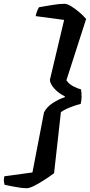

<svg xmlns="http://www.w3.org/2000/svg" viewBox="-74 -823 474 1012"><path d="M67 169Q50 169 30 166Q10 163 -10.5 159Q-31 155 -50 151Q-51 146 -53 135.5Q-55 125 -51 106L97 86L158 -231Q173 -260 205 -280.5Q237 -301 268 -311V-315Q254 -321 235.5 -335Q217 -349 203.5 -367Q190 -385 189 -402L264 -718L114 -738Q118 -757 123 -768.5Q128 -780 132 -785Q162 -790 200 -796.5Q238 -803 266 -803Q280 -803 300.5 -790.5Q321 -778 343 -759.5Q365 -741 380 -723L276 -400Q289 -380 313.5 -367.5Q338 -355 353 -352Q356 -334 356 -313.5Q356 -293 351 -275Q334 -271 315 -264.5Q296 -258 278.5 -250Q261 -242 247 -232L211 90Q188 107 159.5 125.5Q131 144 106 156.5Q81 169 67 169Z"/></svg>

Font: Texturina 12pt ExtraBold
Style: Italic
Weight: 800
Italic angle: -11°
Designer: Guillermo Torres Carreño
Foundry: Omnibus-Type
Version: Version 1.002